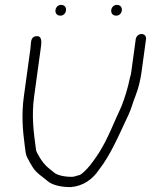

<svg xmlns="http://www.w3.org/2000/svg" viewBox="-20 -787 617 785"><path d="M455 -723C483 -723 488 -767 458 -767C430 -767 425 -723 455 -723ZM227 -723C254 -723 260 -767 230 -767C202 -767 197 -723 227 -723ZM559 -648C547 -648 537 -639 535 -627L517 -495C516 -486 514 -477 511 -468C502 -424 491 -390 477 -353C447 -290 421 -219 385 -163C370 -140 353 -115 335 -96C328 -89 313 -73 304 -71C293 -69 286 -64 273 -64C252 -64 232 -67 216 -73C202 -78 196 -87 183 -96C165 -110 151 -128 140 -147C136 -156 128 -165 127 -177C118 -243 108 -312 120 -396L146 -585C150 -612 154 -642 128 -639C102 -636 108 -610 104 -585L78 -396C67 -319 73 -253 81 -193C84 -171 84 -155 93 -140C100 -126 105 -117 114 -103C128 -80 153 -65 173 -48C193 -30 229 -22 269 -22C321 -26 359 -55 384 -92C434 -156 467 -237 505 -317C517 -342 524 -371 535 -398C546 -425 555 -464 559 -495L577 -627C579 -639 570 -648 559 -648Z"/></svg>

Font: PolanStronk
Style: Ita
Weight: 500
Version: Version 1.0